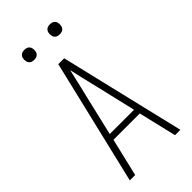

<svg xmlns="http://www.w3.org/2000/svg" viewBox="-282 -994 1063 1063"><g transform="rotate(-45 250.0 -462.0)"><path d="M52 0 227 -735H273L448 0H406L353 -223H147L94 0ZM155 -260H345L291 -490Q280 -534 270 -577.5Q260 -621 250 -665Q240 -621 230 -577.5Q220 -534 209 -490ZM350 -846Q342 -846 334.5 -848Q327 -850 321 -856Q315 -862 313 -869.5Q311 -877 311 -885Q311 -893 313 -900.5Q315 -908 321 -914Q327 -920 334.5 -922Q342 -924 350 -924Q358 -924 365.5 -922Q373 -920 379 -914Q385 -908 387 -900.5Q389 -893 389 -885Q389 -877 387 -869.5Q385 -862 379 -856Q373 -850 365.5 -848Q358 -846 350 -846ZM150 -846Q142 -846 134.5 -848Q127 -850 121 -856Q115 -862 113 -869.5Q111 -877 111 -885Q111 -893 113 -900.5Q115 -908 121 -914Q127 -920 134.5 -922Q142 -924 150 -924Q158 -924 165.5 -922Q173 -920 179 -914Q185 -908 187 -900.5Q189 -893 189 -885Q189 -877 187 -869.5Q185 -862 179 -856Q173 -850 165.5 -848Q158 -846 150 -846Z"/></g></svg>

Font: Iosevka SS18 Extralight
Style: Regular
Weight: 200
Monospace: yes
Designer: Belleve Invis
Foundry: Belleve Invis
Version: Version 25.1.1; ttfautohint (v1.8.4)